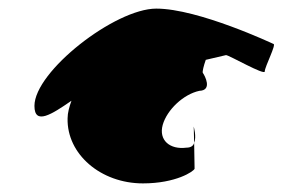

<svg xmlns="http://www.w3.org/2000/svg" viewBox="-20 -720 704 446"><path d="M60 -474C60 -428 101 -455 146 -486C141 -472 137 -458 137 -445C135 -362 214 -294 312 -294C389 -294 430 -322 432 -328L431 -388C429 -381 423 -377 413 -377C375 -372 348 -394 358 -430C368 -465 406 -501 443 -509C474 -510 456 -544 451 -551C450 -554 453 -567 458 -581L505 -592C512 -592 595 -544 595 -554C595 -565 623 -618 615 -618C615 -618 441 -700 343 -700C247 -700 60 -554 60 -474ZM430 -426 431 -388C437 -402 430 -426 430 -426Z"/></svg>

Font: Ampere
Style: Ext
Weight: 400
Version: Version 1